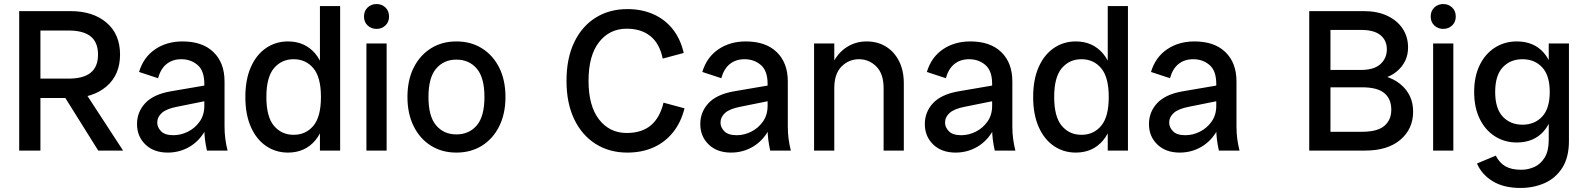

<svg xmlns="http://www.w3.org/2000/svg" viewBox="-20 -745 7848 950"><path d="M125 -260V-356H319Q393 -356 429 -385.5Q465 -415 465 -475Q465 -535 429 -564.5Q393 -594 319 -594H125V-690H329Q440 -690 507 -633Q574 -576 574 -475Q574 -375 507 -317.5Q440 -260 329 -260ZM75 0V-690H180V0ZM466 0 279 -299H394L589 0Z M1004 0Q998 -26 994.5 -53Q991 -80 991 -106V-330Q991 -395 957.5 -423.5Q924 -452 877 -452Q834 -452 804.5 -428.5Q775 -405 762 -358L668 -389Q690 -462 747.5 -501Q805 -540 883 -540Q982 -540 1036.5 -487Q1091 -434 1091 -342V-118Q1091 -59 1106 0ZM810 10Q741 10 699.5 -30Q658 -70 658 -131Q658 -191 698.5 -234.5Q739 -278 824 -293L1011 -325V-248L857 -217Q804 -207 781 -186.5Q758 -166 758 -138Q758 -115 777 -95.5Q796 -76 838 -76Q875 -76 910 -93.5Q945 -111 968 -143.5Q991 -176 991 -221H1024Q1024 -150 994.5 -98Q965 -46 916.5 -18Q868 10 810 10Z M1405 10Q1344 10 1296 -23Q1248 -56 1221 -117.5Q1194 -179 1194 -265Q1194 -351 1221 -412.5Q1248 -474 1296 -507Q1344 -540 1405 -540Q1489 -540 1540 -479.5Q1591 -419 1591 -309V-221Q1591 -111 1540 -50.5Q1489 10 1405 10ZM1433 -78Q1493 -78 1530.5 -122.5Q1568 -167 1568 -265Q1568 -363 1530.5 -407.5Q1493 -452 1433 -452Q1373 -452 1335.5 -407.5Q1298 -363 1298 -265Q1298 -167 1335.5 -122.5Q1373 -78 1433 -78ZM1563 0V-123L1578 -265L1563 -408V-715H1663V0Z M1793 0V-530H1893V0ZM1843 -602Q1817 -602 1799 -619Q1781 -636 1781 -663Q1781 -691 1799 -708Q1817 -725 1843 -725Q1869 -725 1887 -708Q1905 -691 1905 -663Q1905 -636 1887 -619Q1869 -602 1843 -602Z M2238 10Q2167 10 2112.5 -24Q2058 -58 2027 -120Q1996 -182 1996 -265Q1996 -349 2027 -410.5Q2058 -472 2112.5 -506Q2167 -540 2238 -540Q2310 -540 2364.5 -506Q2419 -472 2450 -410.5Q2481 -349 2481 -265Q2481 -182 2450 -120Q2419 -58 2364.5 -24Q2310 10 2238 10ZM2238 -80Q2301 -80 2339 -124.5Q2377 -169 2377 -265Q2377 -361 2339 -405.5Q2301 -450 2238 -450Q2176 -450 2138 -405.5Q2100 -361 2100 -265Q2100 -169 2138 -124.5Q2176 -80 2238 -80Z M3084 10Q2995 10 2927 -33Q2859 -76 2821 -155.5Q2783 -235 2783 -345Q2783 -456 2821 -535.5Q2859 -615 2927 -657.5Q2995 -700 3084 -700Q3155 -700 3212 -675Q3269 -650 3308 -601.5Q3347 -553 3363 -483L3259 -455Q3244 -529 3198.5 -566Q3153 -603 3081 -603Q2996 -603 2944 -536.5Q2892 -470 2892 -345Q2892 -221 2944 -154Q2996 -87 3081 -87Q3155 -87 3200 -124.5Q3245 -162 3263 -237L3367 -209Q3349 -138 3309 -89Q3269 -40 3212 -15Q3155 10 3084 10Z M3791 0Q3785 -26 3781.5 -53Q3778 -80 3778 -106V-330Q3778 -395 3744.5 -423.5Q3711 -452 3664 -452Q3621 -452 3591.5 -428.5Q3562 -405 3549 -358L3455 -389Q3477 -462 3534.5 -501Q3592 -540 3670 -540Q3769 -540 3823.5 -487Q3878 -434 3878 -342V-118Q3878 -59 3893 0ZM3597 10Q3528 10 3486.5 -30Q3445 -70 3445 -131Q3445 -191 3485.5 -234.5Q3526 -278 3611 -293L3798 -325V-248L3644 -217Q3591 -207 3568 -186.5Q3545 -166 3545 -138Q3545 -115 3564 -95.5Q3583 -76 3625 -76Q3662 -76 3697 -93.5Q3732 -111 3755 -143.5Q3778 -176 3778 -221H3811Q3811 -150 3781.5 -98Q3752 -46 3703.5 -18Q3655 10 3597 10Z M4352 0V-309Q4352 -380 4316 -416Q4280 -452 4230 -452Q4180 -452 4144 -416Q4108 -380 4108 -309H4075Q4075 -380 4100.5 -432Q4126 -484 4170 -512Q4214 -540 4268 -540Q4322 -540 4363.5 -514.5Q4405 -489 4428.5 -442.5Q4452 -396 4452 -332V0ZM4008 0V-530H4108V0Z M4902 0Q4896 -26 4892.5 -53Q4889 -80 4889 -106V-330Q4889 -395 4855.5 -423.5Q4822 -452 4775 -452Q4732 -452 4702.5 -428.5Q4673 -405 4660 -358L4566 -389Q4588 -462 4645.5 -501Q4703 -540 4781 -540Q4880 -540 4934.5 -487Q4989 -434 4989 -342V-118Q4989 -59 5004 0ZM4708 10Q4639 10 4597.5 -30Q4556 -70 4556 -131Q4556 -191 4596.5 -234.5Q4637 -278 4722 -293L4909 -325V-248L4755 -217Q4702 -207 4679 -186.5Q4656 -166 4656 -138Q4656 -115 4675 -95.5Q4694 -76 4736 -76Q4773 -76 4808 -93.5Q4843 -111 4866 -143.5Q4889 -176 4889 -221H4922Q4922 -150 4892.5 -98Q4863 -46 4814.5 -18Q4766 10 4708 10Z M5303 10Q5242 10 5194 -23Q5146 -56 5119 -117.5Q5092 -179 5092 -265Q5092 -351 5119 -412.5Q5146 -474 5194 -507Q5242 -540 5303 -540Q5387 -540 5438 -479.5Q5489 -419 5489 -309V-221Q5489 -111 5438 -50.5Q5387 10 5303 10ZM5331 -78Q5391 -78 5428.5 -122.5Q5466 -167 5466 -265Q5466 -363 5428.5 -407.5Q5391 -452 5331 -452Q5271 -452 5233.5 -407.5Q5196 -363 5196 -265Q5196 -167 5233.5 -122.5Q5271 -78 5331 -78ZM5461 0V-123L5476 -265L5461 -408V-715H5561V0Z M6011 0Q6005 -26 6001.5 -53Q5998 -80 5998 -106V-330Q5998 -395 5964.5 -423.5Q5931 -452 5884 -452Q5841 -452 5811.5 -428.5Q5782 -405 5769 -358L5675 -389Q5697 -462 5754.5 -501Q5812 -540 5890 -540Q5989 -540 6043.5 -487Q6098 -434 6098 -342V-118Q6098 -59 6113 0ZM5817 10Q5748 10 5706.5 -30Q5665 -70 5665 -131Q5665 -191 5705.5 -234.5Q5746 -278 5831 -293L6018 -325V-248L5864 -217Q5811 -207 5788 -186.5Q5765 -166 5765 -138Q5765 -115 5784 -95.5Q5803 -76 5845 -76Q5882 -76 5917 -93.5Q5952 -111 5975 -143.5Q5998 -176 5998 -221H6031Q6031 -150 6001.5 -98Q5972 -46 5923.5 -18Q5875 10 5817 10Z M6508 0V-93H6719Q6796 -93 6830 -122.5Q6864 -152 6864 -202Q6864 -255 6830 -284Q6796 -313 6719 -313H6508V-381H6729Q6845 -381 6908.5 -329Q6972 -277 6972 -193Q6972 -107 6909 -53.5Q6846 0 6735 0ZM6458 0V-690H6563V0ZM6508 -344V-399H6714Q6779 -399 6810.5 -428Q6842 -457 6842 -501Q6842 -545 6810.5 -571Q6779 -597 6714 -597H6508V-690H6729Q6795 -690 6844 -667Q6893 -644 6920 -603.5Q6947 -563 6947 -510Q6947 -438 6890.5 -391Q6834 -344 6724 -344Z M7071 0V-530H7171V0ZM7121 -602Q7095 -602 7077 -619Q7059 -636 7059 -663Q7059 -691 7077 -708Q7095 -725 7121 -725Q7147 -725 7165 -708Q7183 -691 7183 -663Q7183 -636 7165 -619Q7147 -602 7121 -602Z M7503 185Q7420 185 7365.5 151.5Q7311 118 7288 64L7381 25Q7399 61 7429 78Q7459 95 7507 95Q7541 95 7572 81Q7603 67 7623 34.5Q7643 2 7643 -53V-147L7658 -290L7643 -432V-530H7743V-48Q7743 34 7710 85.5Q7677 137 7622.5 161Q7568 185 7503 185ZM7485 -40Q7424 -40 7376 -71Q7328 -102 7301 -158Q7274 -214 7274 -290Q7274 -366 7301 -422Q7328 -478 7376 -509Q7424 -540 7485 -540Q7569 -540 7618 -484.5Q7667 -429 7667 -334V-246Q7667 -151 7618 -95.5Q7569 -40 7485 -40ZM7513 -128Q7573 -128 7610.5 -168Q7648 -208 7648 -290Q7648 -372 7610.5 -412Q7573 -452 7513 -452Q7453 -452 7415.5 -412Q7378 -372 7378 -290Q7378 -208 7415.5 -168Q7453 -128 7513 -128Z"/></svg>

Font: Radio Canada Big
Style: Regular
Weight: 400
Designer: Étienne Aubert Bonn
Foundry: Coppers and Brasses
Version: Version 1.001